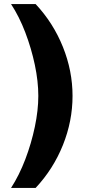

<svg xmlns="http://www.w3.org/2000/svg" viewBox="-20 -758 429 937"><path d="M154 -738Q240 -646 287 -529Q334 -412 334 -290Q334 -167 287 -50Q240 67 154 159H34Q74 97 103.5 19.5Q133 -58 150 -139Q167 -220 167 -290Q167 -361 150 -441.5Q133 -522 103.5 -599.5Q74 -677 34 -738Z"/></svg>

Font: Archivo Condensed Black
Style: Regular
Weight: 900
Width: 3
Designer: Hector Gatti
Foundry: Omnibus-Type
Version: Version 2.001